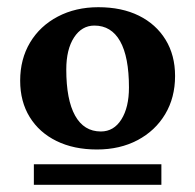

<svg xmlns="http://www.w3.org/2000/svg" viewBox="-20 -726 542 533"><path d="M249 -311Q185 -311 137 -334.5Q89 -358 62.5 -401Q36 -444 36 -502Q36 -562 63.5 -608Q91 -654 140.5 -680Q190 -706 253 -706Q318 -706 365.5 -682.5Q413 -659 439.5 -616Q466 -573 466 -515Q466 -455 438.5 -409Q411 -363 362 -337Q313 -311 249 -311ZM260 -361Q296 -361 317 -394.5Q338 -428 338 -483Q338 -568 313.5 -611.5Q289 -655 242 -655Q207 -655 185.5 -622Q164 -589 164 -533Q164 -449 188.5 -405Q213 -361 260 -361ZM74 -213V-270H428V-213Z"/></svg>

Font: Platypi Light
Style: Bold
Weight: 700
Version: Version 1.200